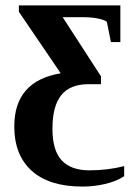

<svg xmlns="http://www.w3.org/2000/svg" viewBox="-20 -479 498 715"><path d="M287.1 215.8Q164.1 215.8 98.6 157.5Q33.2 99.1 33.2 -8.3Q33.2 -177.2 206.1 -206.1L50.3 -435.1V-459H428.2V-322.3H393.1L377.9 -397.9Q368.7 -405.3 344 -410.2Q319.3 -415 290 -415H213.4L356 -194.8V-165.5H310.1Q240.7 -165.5 208 -124.5Q175.3 -83.5 175.3 0Q175.3 82 210.2 118.7Q245.1 155.3 312.5 155.3Q380.9 155.3 442.4 139.6V177.2Q414.6 195.8 372.8 205.8Q331.1 215.8 287.1 215.8Z"/></svg>

Font: Liberation Serif
Style: Bold
Weight: 700
Designer: Steve Matteson
Foundry: Ascender Corporation
Version: Version 2.1.5